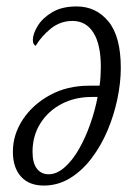

<svg xmlns="http://www.w3.org/2000/svg" viewBox="-20 -566 421 596"><path d="M116 10Q70 10 45 -18Q20 -46 20 -95Q20 -148 50.5 -194.5Q81 -241 134.5 -270.5Q188 -300 257 -300H289Q291 -311 292 -328.5Q293 -346 293 -358Q293 -428 270 -464.5Q247 -501 205 -501Q167 -501 137.5 -477Q108 -453 91 -424Q82 -427 82 -442Q82 -461 97 -485.5Q112 -510 142 -528Q172 -546 218 -546Q278 -546 316.5 -499.5Q355 -453 355 -355Q355 -310 344.5 -259.5Q334 -209 314 -161.5Q294 -114 264.5 -75Q235 -36 197.5 -13Q160 10 116 10ZM131 -25Q156 -25 180.5 -46.5Q205 -68 225 -103Q245 -138 260 -180.5Q275 -223 283 -265H265Q212 -265 170.5 -243Q129 -221 105 -182.5Q81 -144 81 -95Q81 -60 94.5 -42.5Q108 -25 131 -25Z"/></svg>

Font: Noto Serif ExtraCondensed Light
Style: Italic
Weight: 300
Width: 2
Italic angle: -12°
Designer: Monotype Design Team
Foundry: Monotype Imaging Inc.
Version: Version 2.014; ttfautohint (v1.8.4.7-5d5b)